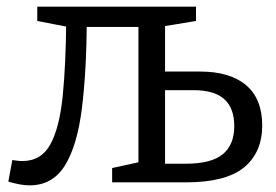

<svg xmlns="http://www.w3.org/2000/svg" viewBox="-20 -548 829 577"><path d="M69 9Q54 9 38.5 6Q23 3 5 -2L17 -67Q25 -66 32.5 -65Q40 -64 47 -64Q104 -64 131.5 -114.5Q159 -165 168.5 -260Q178 -355 179 -488L200 -464L92 -485V-528H569V-485L460 -467L476 -482V-321L462 -333H581Q671 -333 719.5 -292Q768 -251 768 -171Q768 -90 713.5 -45Q659 0 538 0H317V-43L404 -62L396 -51V-490L410 -467H217L241 -490Q240 -333 226 -221.5Q212 -110 175 -50.5Q138 9 69 9ZM476 -43 462 -56H538Q615 -56 649.5 -84.5Q684 -113 684 -169Q684 -223 654 -250Q624 -277 562 -277H462L476 -290Z"/></svg>

Font: Pack4
Style: Regular
Weight: 400
Version: Version 2.002